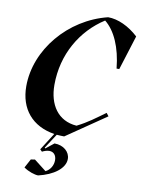

<svg xmlns="http://www.w3.org/2000/svg" viewBox="-103 -784 831 1118"><g transform="rotate(10 312.0 -225.0)"><path d="M312 14 546 -146 532 -164C476 -124 436 -92 372 -60C260 -68 204 -156 204 -272C204 -453 294 -605 430 -692C490 -644 532 -552 544 -428H560L624 -632C568 -684 502 -714 444 -714C216 -658 44 -452 44 -236C44 -102 120 -11 253 10L188 112L200 124C213 117 229 112 242 112C268 112 284 131 284 160C284 191 267 219 240 232L168 176L144 180L116 232C144 252 182 264 202 264C290 244 356 196 356 140C356 98 318 64 264 64L216 102L212 98L268 12C282 13 297 14 312 14Z"/></g></svg>

Font: Mazius Display Extra Italic
Style: Bold
Weight: 700
Italic angle: -17°
Designer: Alberto Casagrande & Collletttivo
Foundry: Collletttivo
Version: Version 2.000;Glyphs 3.2 (3217)